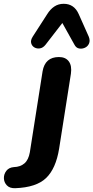

<svg xmlns="http://www.w3.org/2000/svg" viewBox="-133 -799 491 1010"><path d="M-53 191Q-82 192 -97 176Q-112 160 -112.5 138.5Q-113 117 -99.5 99.5Q-86 82 -60 80Q-26 79 -4.5 60.5Q17 42 24 2L91 -424Q104 -499 177 -499Q212 -499 229 -476Q246 -453 240 -411L178 -17Q161 88 109.5 137.5Q58 187 -53 191ZM334 -606Q342 -586 335.5 -570.5Q329 -555 314 -548Q299 -541 283 -544Q267 -547 258 -565L195 -678L106 -563Q93 -547 77 -544.5Q61 -542 48 -549.5Q35 -557 31 -572Q27 -587 39 -606L115 -724Q131 -750 152.5 -764.5Q174 -779 202 -779Q257 -779 281 -725Z"/></svg>

Font: Nunito ExtraBold
Style: Italic
Weight: 800
Italic angle: -9°
Designer: Vernon Adams
Foundry: Vernon Adams
Version: Version 3.601; ttfautohint (v1.8.2.53-6de2)